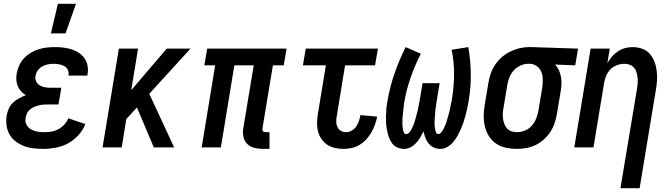

<svg xmlns="http://www.w3.org/2000/svg" viewBox="-20 -776 3540 1011"><path d="M209 8Q182 8 156 5Q130 2 106.5 -7Q83 -16 63 -31Q43 -46 30.5 -67.5Q18 -89 14.5 -115Q11 -141 15 -167Q18 -185 26 -203.5Q34 -222 48.5 -235.5Q63 -249 80.5 -258.5Q98 -268 116 -275Q102 -283 91 -295Q80 -307 73.5 -322.5Q67 -338 66 -355.5Q65 -373 68 -390Q72 -411 81.5 -432Q91 -453 106.5 -469.5Q122 -486 142 -498Q162 -510 183 -516.5Q204 -523 225.5 -525.5Q247 -528 268 -528Q291 -528 313 -525.5Q335 -523 356 -516.5Q377 -510 395 -498Q413 -486 425 -469Q437 -452 441 -430Q445 -408 441 -385L440 -378H340L341 -381Q343 -396 336.5 -409Q330 -422 317.5 -428.5Q305 -435 290.5 -437.5Q276 -440 262 -440Q247 -440 231.5 -437Q216 -434 202 -426Q188 -418 178.5 -404.5Q169 -391 167 -376Q164 -361 170.5 -347.5Q177 -334 189 -326.5Q201 -319 216 -316.5Q231 -314 246 -314H303L288 -226H231Q219 -226 207 -225Q195 -224 183.5 -221Q172 -218 160 -213Q148 -208 138 -199.5Q128 -191 122.5 -179.5Q117 -168 115 -156Q112 -143 115 -131Q118 -119 125.5 -109.5Q133 -100 143.5 -94.5Q154 -89 166 -85.5Q178 -82 191 -81Q204 -80 217 -80Q235 -80 253.5 -83.5Q272 -87 289 -96.5Q306 -106 319.5 -121Q333 -136 340 -153L429 -123Q418 -92 393.5 -65Q369 -38 339 -21.5Q309 -5 275 1.5Q241 8 209 8ZM248 -600 285 -756H380L325 -600Z M790 0 701 -210 645 -149 621 0H520L606 -520H707L671 -301L858 -520H983L766 -282L897 0Z M1399 8H1365Q1341 8 1319 2.5Q1297 -3 1282 -18Q1267 -33 1262 -55Q1257 -77 1261 -100L1316 -432H1214L1143 0H1042L1113 -432H1056L1071 -520H1489L1474 -432H1417L1362 -100Q1362 -96 1362 -92Q1362 -88 1364.5 -85Q1367 -82 1371 -81Q1375 -80 1380 -80H1399Z M1790 8Q1766 8 1743.5 3Q1721 -2 1703 -14Q1685 -26 1672.5 -44.5Q1660 -63 1654.5 -84.5Q1649 -106 1649.5 -130Q1650 -154 1654 -177L1696 -432H1575L1590 -520H1970L1955 -432H1797L1753 -163Q1750 -148 1750.5 -133.5Q1751 -119 1757 -106.5Q1763 -94 1775.5 -87Q1788 -80 1802 -80Q1818 -80 1832.5 -88.5Q1847 -97 1856 -110.5Q1865 -124 1870 -139Q1875 -154 1878 -170L1966 -162Q1962 -141 1954.5 -120Q1947 -99 1936 -79.5Q1925 -60 1909.5 -43Q1894 -26 1874.5 -14Q1855 -2 1833 3Q1811 8 1790 8Z M2108 8Q2088 8 2071 0Q2054 -8 2043.5 -23Q2033 -38 2027 -55.5Q2021 -73 2017.5 -92Q2014 -111 2013 -130Q2012 -149 2012.5 -169Q2013 -189 2015 -208.5Q2017 -228 2021 -248Q2033 -319 2057.5 -389.5Q2082 -460 2116 -528L2196 -493Q2164 -431 2141.5 -365.5Q2119 -300 2108 -234Q2107 -226 2106 -217Q2105 -208 2104 -199Q2103 -190 2102 -181.5Q2101 -173 2100 -164Q2099 -155 2099 -146.5Q2099 -138 2099 -129Q2099 -120 2099.5 -111.5Q2100 -103 2101.5 -95Q2103 -87 2106.5 -78.5Q2110 -70 2119 -70Q2128 -70 2134.5 -77.5Q2141 -85 2145.5 -93Q2150 -101 2153.5 -109Q2157 -117 2160 -125.5Q2163 -134 2165.5 -142.5Q2168 -151 2170 -159Q2172 -167 2174.5 -175.5Q2177 -184 2179 -192.5Q2181 -201 2182.5 -209.5Q2184 -218 2186 -226.5Q2188 -235 2189 -243.5Q2190 -252 2192 -260L2205 -338H2295L2282 -260Q2280 -252 2279 -243.5Q2278 -235 2277 -226.5Q2276 -218 2274.5 -209.5Q2273 -201 2272 -193Q2271 -185 2271 -176.5Q2271 -168 2270 -159.5Q2269 -151 2268.5 -143Q2268 -135 2268 -126.5Q2268 -118 2269 -110Q2270 -102 2271.5 -94Q2273 -86 2276.5 -78Q2280 -70 2288 -70Q2296 -70 2302.5 -77.5Q2309 -85 2313 -92.5Q2317 -100 2321 -108.5Q2325 -117 2328 -125Q2331 -133 2333 -141Q2335 -149 2337.5 -157.5Q2340 -166 2342.5 -174Q2345 -182 2347 -190.5Q2349 -199 2350.5 -207Q2352 -215 2353.5 -223.5Q2355 -232 2357 -240Q2359 -248 2360 -256Q2371 -322 2371 -387Q2371 -452 2358 -514L2446 -528Q2458 -460 2459 -389Q2460 -318 2448 -246Q2445 -227 2441 -208.5Q2437 -190 2432 -171Q2427 -152 2421 -133.5Q2415 -115 2407 -97Q2399 -79 2389.5 -61.5Q2380 -44 2367 -28.5Q2354 -13 2336 -2.5Q2318 8 2299 8Q2280 8 2264 0.5Q2248 -7 2237 -20.5Q2226 -34 2220 -50.5Q2214 -67 2210 -84Q2202 -68 2193 -52.5Q2184 -37 2171 -23Q2158 -9 2141.5 -0.5Q2125 8 2108 8Z M2701 8Q2672 8 2644 2Q2616 -4 2593.5 -19Q2571 -34 2556 -57Q2541 -80 2534 -107Q2527 -134 2527 -163Q2527 -192 2532 -221L2552 -341Q2556 -366 2564.5 -390Q2573 -414 2588 -436Q2603 -458 2623 -475.5Q2643 -493 2667 -504.5Q2691 -516 2715.5 -522Q2740 -528 2765 -528H2781L3024 -520L3009 -432L2903 -436Q2915 -423 2922.5 -407Q2930 -391 2933.5 -373Q2937 -355 2936.5 -336Q2936 -317 2933 -299L2913 -179Q2909 -154 2901 -129.5Q2893 -105 2879 -83Q2865 -61 2844.5 -42.5Q2824 -24 2800.5 -12.5Q2777 -1 2751.5 3.5Q2726 8 2701 8ZM2702 -80Q2723 -80 2744 -88.5Q2765 -97 2780 -114Q2795 -131 2803 -151.5Q2811 -172 2815 -193L2835 -313Q2838 -334 2838 -355Q2838 -376 2831.5 -394.5Q2825 -413 2809.5 -425.5Q2794 -438 2774 -440H2760Q2740 -440 2719.5 -430.5Q2699 -421 2684.5 -404.5Q2670 -388 2662 -367.5Q2654 -347 2651 -327L2631 -207Q2628 -192 2627.5 -177.5Q2627 -163 2629 -149Q2631 -135 2636 -122Q2641 -109 2650.5 -99Q2660 -89 2673.5 -84.5Q2687 -80 2702 -80Z M3247 215 3335 -313Q3337 -327 3338 -341.5Q3339 -356 3337 -370Q3335 -384 3331 -397Q3327 -410 3318 -420Q3309 -430 3296 -435Q3283 -440 3268 -440Q3249 -440 3229 -433Q3209 -426 3194.5 -411Q3180 -396 3172 -377Q3164 -358 3161 -339L3105 0H3004L3090 -520H3191L3178 -443Q3188 -461 3202 -477.5Q3216 -494 3233.5 -505.5Q3251 -517 3271 -522.5Q3291 -528 3310 -528Q3337 -528 3361 -519.5Q3385 -511 3401 -493Q3417 -475 3426 -451.5Q3435 -428 3438 -402.5Q3441 -377 3439.5 -351Q3438 -325 3433 -299L3348 215Z"/></svg>

Font: Iosevka Semibold
Style: Italic
Weight: 600
Italic angle: -9°
Monospace: yes
Designer: Belleve Invis
Foundry: Belleve Invis
Version: Version 32.5.0; ttfautohint (v1.8.4)